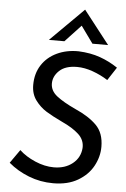

<svg xmlns="http://www.w3.org/2000/svg" viewBox="-62 -998 690 1050"><g transform="rotate(5 282.5 -473.5)"><path d="M346 -638Q282 -638 249 -607Q216 -576 216 -536Q216 -496 252.5 -467.5Q289 -439 356 -408Q431 -375 473.5 -332.5Q516 -290 516 -214Q516 -160 488.5 -109Q461 -58 405.5 -25.5Q350 7 270 7Q199 7 135.5 -18Q72 -43 24 -84L76 -158Q111 -125 163.5 -102.5Q216 -80 266 -80Q328 -80 369 -113Q410 -146 414 -199Q416 -243 382.5 -274Q349 -305 290 -332Q235 -358 200.5 -379.5Q166 -401 140.5 -435.5Q115 -470 115 -519Q115 -582 145 -628.5Q175 -675 228 -700Q281 -725 347 -724Q413 -721 465 -702.5Q517 -684 563 -653L516 -581Q477 -606 432 -622Q387 -638 346 -638ZM418 -772 351 -865 264 -772H179L362 -954L504 -772Z"/></g></svg>

Font: Josefin Sans
Style: Italic
Weight: 400
Italic angle: -7°
Designer: Santiago Orozco
Foundry: Typemade
Version: Version 2.000